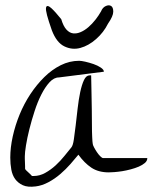

<svg xmlns="http://www.w3.org/2000/svg" viewBox="-20 -700 602 721"><path d="M18.6 -108.4Q18.6 -145.5 27.8 -187.5Q37.1 -229.5 53.7 -270Q70.3 -310.5 94.2 -346.7Q118.2 -382.8 146.5 -410.6Q174.8 -438.5 208 -455.1Q241.2 -471.7 277.3 -471.7Q285.2 -471.7 300.3 -468.3Q315.4 -464.8 331.1 -459.5Q346.7 -454.1 358.4 -446.3Q370.1 -438.5 370.1 -430.7L201.2 -409.2Q182.6 -409.2 166 -391.1Q149.4 -373 135.3 -345.2Q121.1 -317.4 109.9 -282.7Q98.6 -248 90.3 -214.8Q82 -181.6 77.6 -154.3Q73.2 -127 73.2 -113.3V-103.5Q73.2 -97.7 73.7 -90.3Q74.2 -83 74.2 -75.2V-66.4Q74.2 -64.5 78.1 -60.5L94.7 -44.9Q98.6 -40 100.6 -39.1Q101.6 -39.1 103.5 -39.1H106.4Q128.9 -39.1 149.9 -50.8Q170.9 -62.5 189 -79.1Q207 -95.7 222.2 -114.7Q237.3 -133.8 248 -146.5Q253.9 -153.3 257.3 -176.3Q260.7 -199.2 264.2 -229Q267.6 -258.8 271.5 -292.5Q275.4 -326.2 281.2 -354Q287.1 -381.8 295.4 -399.4Q303.7 -417 316.4 -417Q317.4 -417 319.8 -417Q322.3 -417 322.3 -417Q322.3 -412.1 322.8 -392.6Q323.2 -373 323.7 -346.2Q324.2 -319.3 324.7 -289.1Q325.2 -258.8 325.2 -231.9Q325.2 -205.1 326.2 -185.5Q327.1 -166 328.1 -161.1Q328.1 -156.2 333 -147Q337.9 -137.7 343.8 -128.9Q349.6 -120.1 356.4 -113.3Q363.3 -106.4 367.2 -106.4H533.2Q533.2 -95.7 523.9 -87.9Q514.6 -80.1 501 -74.2Q487.3 -68.4 470.7 -64Q454.1 -59.6 438.5 -57.1Q422.9 -54.7 409.2 -53.7Q395.5 -52.7 388.7 -52.7Q349.6 -52.7 323.2 -70.3Q296.9 -87.9 274.4 -119.1Q261.7 -103.5 244.6 -84Q227.5 -64.5 206.5 -46.4Q185.5 -28.3 161.6 -15.6Q137.7 -2.9 114.3 0Q84 3.9 65.9 -4.4Q47.9 -12.7 37.1 -27.3Q26.4 -42 22.5 -63Q18.6 -84 18.6 -108.4ZM174.8 -585.9Q162.1 -622.1 156.7 -642.6Q151.4 -663.1 152.8 -670.9Q154.3 -678.7 160.2 -677.2Q166 -675.8 174.3 -668Q182.6 -660.2 191.9 -649.4Q201.2 -638.7 210 -627.9Q217.8 -601.6 229.5 -588.9Q241.2 -576.2 254.9 -574.7Q268.6 -573.2 283.2 -579.6Q297.9 -585.9 312 -598.1Q326.2 -610.4 338.4 -626Q350.6 -641.6 359.4 -657.2Q365.2 -671.9 377 -677.2Q388.7 -682.6 397 -677.7Q405.3 -672.9 405.3 -656.2Q405.3 -639.6 385.7 -611.3Q369.1 -578.1 340.8 -553.2Q312.5 -528.3 281.7 -520Q251 -511.7 221.7 -525.9Q192.4 -540 174.8 -585.9Z"/></svg>

Font: The Girl Next Door
Style: Regular
Weight: 400
Designer: Kimberly Geswein
Foundry: Kimberly Geswein
Version: Version 1.002 2010